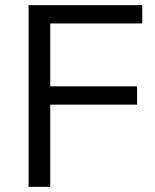

<svg xmlns="http://www.w3.org/2000/svg" viewBox="-20 -725 602 745"><path d="M91 0V-705H532V-634H175V-390H512V-319H175V0Z"/></svg>

Font: Nunito Sans 11pt
Style: Regular
Weight: 400
Version: Version 3.101;gftools[0.9.27]